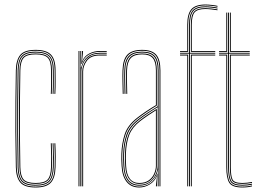

<svg xmlns="http://www.w3.org/2000/svg" viewBox="-20 -826 1142 851"><path d="M138.2 5Q88.5 5 69.9 -17.2Q51.2 -39.5 50.2 -85Q48.5 -173.2 48.1 -242Q47.8 -310.8 48.4 -375Q49 -439.2 50.2 -514Q51.2 -560.5 69.9 -582.8Q88.5 -605 138.2 -605Q185.5 -605 205.9 -583.9Q226.2 -562.8 226.2 -514Q226.2 -490.8 226.5 -466.4Q226.8 -442 225.2 -410H221.2Q222.8 -442 222.5 -466.4Q222.2 -490.8 222.2 -514Q222.2 -561 203 -581Q183.8 -601 138.2 -601Q90.2 -601 72.8 -579.9Q55.2 -558.8 54.2 -514Q53 -440 52.4 -373Q51.8 -306 52.2 -236.4Q52.8 -166.8 54.2 -85Q55.2 -41 72.9 -20Q90.5 1 138.2 1Q182.8 1 201.8 -18.4Q220.8 -37.8 222.2 -85Q223 -108.2 222.9 -133.1Q222.8 -158 221.2 -191H225.2Q226.8 -159.2 226.9 -133Q227 -106.8 226.2 -85Q224.8 -37 205.1 -16Q185.5 5 138.2 5ZM138.2 -3Q92.8 -3 76 -22.2Q59.2 -41.5 58.2 -85Q56.8 -165 56.2 -234.1Q55.8 -303.2 56.2 -370.9Q56.8 -438.5 58.2 -514Q59.2 -557.8 75.8 -577.4Q92.2 -597 138.2 -597Q182 -597 200.1 -578.2Q218.2 -559.5 218.2 -514Q218.2 -495 218.5 -468.5Q218.8 -442 217.2 -410H213.2Q214.8 -442 214.5 -468.5Q214.2 -495 214.2 -514Q214.2 -558 197.4 -575.5Q180.5 -593 138.2 -593Q95.2 -593 79.1 -575Q63 -557 62.2 -513.8Q61 -440 60.4 -372.9Q59.8 -305.8 60.2 -236.1Q60.8 -166.5 62.2 -85.2Q63 -42.5 79.2 -24.8Q95.5 -7 138.2 -7Q180.2 -7 196.5 -24.4Q212.8 -41.8 214.2 -85.2Q215 -108 214.9 -133.5Q214.8 -159 213.2 -191H217.2Q218.8 -154.5 218.9 -129.6Q219 -104.8 218.2 -85.2Q216.5 -40 199.2 -21.5Q182 -3 138.2 -3ZM138.2 -11Q97.5 -11 82.2 -27.5Q67 -44 66.2 -85.2Q64.8 -164.8 64.2 -234.2Q63.8 -303.8 64.2 -371.6Q64.8 -439.5 66.2 -513.8Q67 -555.8 82.2 -572.4Q97.5 -589 138.2 -589Q178.8 -589 194.5 -572.6Q210.2 -556.2 210.2 -514Q210.2 -490.5 210.5 -466.2Q210.8 -442 209.2 -410H205.2Q206.8 -442 206.5 -466.2Q206.2 -490.5 206.2 -514Q206.2 -554.5 191.6 -569.8Q177 -585 138.2 -585Q99 -585 85 -569.4Q71 -553.8 70.2 -513.8Q69 -440.8 68.4 -373.4Q67.8 -306 68.2 -236.1Q68.8 -166.2 70.2 -85.2Q71 -46 85 -30.5Q99 -15 138.2 -15Q176.2 -15 190.6 -29.9Q205 -44.8 206.2 -85.5Q207 -108.5 206.9 -133.6Q206.8 -158.8 205.2 -191H209.2Q210.8 -157.8 210.9 -132.4Q211 -107 210.2 -85.5Q209 -43 193.4 -27Q177.8 -11 138.2 -11Z M336 0V-600H340V-590L338 -527.8H340Q346.5 -556.8 367.8 -574.4Q389 -592 422.2 -592H453V-588H422.2Q392.8 -588 374.8 -575.2Q356.8 -562.5 348.6 -544.1Q340.5 -525.8 340.5 -508.8V0ZM328 0V-600H332V0ZM340 -542.5 343.8 -594V-600H348V-595.2L343.8 -555.5H344.8Q354.2 -577.8 375.8 -588.9Q397.2 -600 422.2 -600H453V-596H422.2Q394.2 -596 372.6 -583.1Q351 -570.2 342 -542.5ZM344.5 0V-508.8Q344.5 -534.2 361.9 -559.1Q379.2 -584 422.2 -584H453V-580H422.2Q382.2 -580 365.4 -556.9Q348.5 -533.8 348.5 -508.8V0Z M687 0V-514Q687 -560.8 669.1 -580.9Q651.2 -601 610 -601Q566 -601 547.2 -580.2Q528.5 -559.5 527 -514Q526.2 -490.8 526.8 -463.8Q527.2 -436.8 528 -410H524Q523.2 -436.8 522.8 -464.5Q522.2 -492.2 523 -514Q524.5 -562.8 544.6 -583.9Q564.8 -605 610 -605Q653.2 -605 672.1 -583.9Q691 -562.8 691 -514V0ZM679.2 0V-10L680.8 -72.2H679.8Q675.2 -45.8 652.9 -24.4Q630.5 -3 597 -3Q531.8 -3 527 -90.5Q526 -109 525.8 -120Q525.5 -131 526 -144.8Q527.8 -191.8 540.4 -229.2Q553 -266.8 594 -298.5Q614 -314 637.4 -329.1Q660.8 -344.2 679 -355V-514Q679 -556.5 663 -574.8Q647 -593 610 -593Q571.2 -593 553.8 -574.6Q536.2 -556.2 535 -513.8Q534.2 -490.5 534.8 -463.8Q535.2 -437 536 -410H532Q531.2 -437.5 530.8 -464.9Q530.2 -492.2 531 -513.8Q532.2 -557.8 550.4 -577.4Q568.5 -597 610 -597Q649 -597 666 -577.8Q683 -558.5 683 -514V0ZM597 5Q560.8 5 541 -20.2Q521.2 -45.5 519 -90Q517 -122.2 518 -145Q519.8 -192 532.9 -231.8Q546 -271.5 589 -304.8Q606 -318 627.6 -332.6Q649.2 -347.2 671 -360V-514Q671 -552 656.9 -568.5Q642.8 -585 610 -585Q575 -585 559.6 -568.2Q544.2 -551.5 543 -513.5Q542.2 -490.8 542.8 -465.6Q543.2 -440.5 544 -410H540Q539.2 -438 538.8 -465.1Q538.2 -492.2 539 -513.5Q540.2 -552.2 555.9 -570.6Q571.5 -589 610 -589Q645 -589 660 -571.6Q675 -554.2 675 -514V-357.8Q628.8 -330.2 591 -301.2Q550.2 -269.5 537 -231.1Q523.8 -192.8 522 -145Q521.5 -129.8 521.8 -121.5Q522 -113.2 523 -90.2Q525.2 -46.2 544.5 -22.6Q563.8 1 597 1Q625.2 1 647 -14.6Q668.8 -30.2 677.8 -57.5H678.8L675.5 -6V0H671.2V-4.8L675.8 -44.5H674.8Q665.2 -21.8 643.4 -8.4Q621.5 5 597 5ZM597 -7Q626.5 -7 644.5 -21Q662.5 -35 670.8 -54.8Q679 -74.5 679 -91.2V-350.8Q661.8 -340.8 638.2 -325.2Q614.8 -309.8 596.2 -295.2Q558.8 -266.2 545.4 -230.5Q532 -194.8 530 -144.8Q529.5 -129.5 529.8 -121.5Q530 -113.5 531 -90.5Q535.2 -7 597 -7ZM597 -11Q569.8 -11 553.4 -31.1Q537 -51.2 535 -90.8Q534 -109.5 533.8 -120Q533.5 -130.5 534 -144.8Q536 -198.2 550.4 -232.1Q564.8 -266 599.2 -292.5Q615.2 -305 636 -319Q656.8 -333 675 -343.8V-91.2Q675 -74.5 667.5 -55.8Q660 -37 642.9 -24Q625.8 -11 597 -11ZM597 -15Q623.8 -15 640 -27.1Q656.2 -39.2 663.6 -57Q671 -74.8 671 -91.2V-336.8Q656.5 -327.8 637.6 -315.1Q618.8 -302.5 601.2 -289Q566.5 -262 553.2 -228.6Q540 -195.2 538 -144.5Q537.5 -129.8 537.8 -122Q538 -114.2 539 -90.8Q543 -15 597 -15Z M778 -596V-600H810V-716Q810 -764 828 -785Q846 -806 891 -806Q902 -806 919 -804.1Q936 -802.2 944 -800V-796Q935.5 -798.2 919 -800.1Q902.5 -802 891 -802Q848.8 -802 831.4 -782.6Q814 -763.2 814 -716V-596ZM818 0V-588H778V-592H818V-716Q818 -762 834.1 -780Q850.2 -798 891 -798Q902 -798 918.8 -796.1Q935.5 -794.2 944 -792.2V-788.2Q934 -790.5 917.6 -792.2Q901.2 -794 891 -794Q852 -794 837 -777.1Q822 -760.2 822 -716V-592H934V-588H822V0ZM826 -596V-716Q826 -758.5 840 -774.2Q854 -790 891 -790Q900.5 -790 917.2 -788.2Q934 -786.5 944 -784.5V-780.5Q933.2 -782.5 917.1 -784.2Q901 -786 891 -786Q855.8 -786 842.9 -771.5Q830 -757 830 -716V-600H934V-596ZM810 0V-580H778V-584H814V0ZM826 0V-584H934V-580H830V0Z M1054 -3Q1012.5 -3 1001.8 -21.6Q991 -40.2 991 -85V-588H951V-592H991V-770H995V-592H1087V-588H995V-85Q995 -41.5 1005 -24.2Q1015 -7 1054 -7Q1076 -7 1097 -11.8V-7.8Q1086.8 -5.2 1075.2 -4.1Q1063.8 -3 1054 -3ZM951 -596V-600H983V-770H987V-596ZM999 -596V-770H1003V-600H1087V-596ZM1054 5Q1009 5 996 -16Q983 -37 983 -85V-580H951V-584H987V-85Q987 -39 998.9 -19Q1010.8 1 1054 1Q1078.2 1 1097 -4V0Q1079 5 1054 5ZM1054 -11Q1016 -11 1007.5 -27.8Q999 -44.5 999 -85.2V-584H1087V-580H1003V-85.2Q1003 -45.8 1010.8 -30.4Q1018.5 -15 1054 -15Q1074.2 -15 1097 -19.5V-15.5Q1075 -11 1054 -11Z"/></svg>

Font: Big Shoulders Inline Display Thin
Style: Regular
Weight: 100
Designer: Patric King
Foundry: XO Type Co
Version: Version 1.000